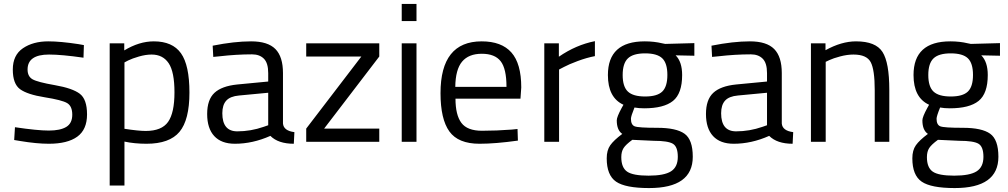

<svg xmlns="http://www.w3.org/2000/svg" viewBox="-20 -720 5117 975"><path d="M229 -443Q120 -443 120 -367Q120 -332 145 -317.5Q170 -303 259 -287.5Q348 -272 385 -244Q422 -216 422 -139Q422 -62 372.5 -26Q323 10 228 10Q166 10 82 -4L52 -9L56 -74Q170 -57 228 -57Q286 -57 316.5 -75.5Q347 -94 347 -137.5Q347 -181 321 -196.5Q295 -212 207 -226Q119 -240 82 -267Q45 -294 45 -367Q45 -440 96.5 -475Q148 -510 225 -510Q286 -510 378 -496L406 -491L404 -427Q293 -443 229 -443Z M537 222V-500H611V-464Q687 -510 761 -510Q856 -510 899 -449.5Q942 -389 942 -250Q942 -111 891.5 -50.5Q841 10 724 10Q663 10 612 -1V222ZM750 -443Q720 -443 685.5 -433Q651 -423 631 -413L612 -403V-66Q683 -55 720 -55Q801 -55 833.5 -101Q866 -147 866 -251Q866 -355 836.5 -399Q807 -443 750 -443Z M1417 -349V-93Q1420 -56 1475 -49L1472 10Q1393 10 1353 -30Q1263 10 1173 10Q1104 10 1068 -29Q1032 -68 1032 -141Q1032 -214 1069 -248.5Q1106 -283 1185 -291L1342 -306V-349Q1342 -400 1320 -422Q1298 -444 1260 -444Q1180 -444 1094 -434L1063 -431L1060 -488Q1170 -510 1255 -510Q1340 -510 1378.5 -471Q1417 -432 1417 -349ZM1109 -145Q1109 -53 1185 -53Q1253 -53 1319 -76L1342 -84V-249L1194 -235Q1149 -231 1129 -209Q1109 -187 1109 -145Z M1535 -433V-500H1906V-433L1626 -67H1906V0H1535V-67L1815 -433Z M2020 0V-500H2095V0ZM2020 -613V-700H2095V-613Z M2579 -62 2608 -65 2610 -6Q2496 10 2415 10Q2307 10 2262 -52.5Q2217 -115 2217 -247Q2217 -510 2426 -510Q2527 -510 2577 -453.5Q2627 -397 2627 -276L2623 -219H2293Q2293 -136 2323 -96Q2353 -56 2427.5 -56Q2502 -56 2579 -62ZM2552 -279Q2552 -371 2522.5 -409Q2493 -447 2426.5 -447Q2360 -447 2326.5 -407Q2293 -367 2292 -279Z M2744 0V-500H2818V-432Q2905 -492 3001 -511V-435Q2959 -427 2913.5 -410Q2868 -393 2844 -380L2819 -367V0Z M3276 235Q3156 235 3108.5 202.5Q3061 170 3061 84Q3061 43 3079 17.5Q3097 -8 3140 -40Q3112 -59 3112 -109Q3112 -126 3137 -172L3146 -188Q3067 -224 3067 -339Q3067 -510 3254 -510Q3302 -510 3343 -500L3358 -497L3506 -501V-437L3411 -439Q3444 -406 3444 -339Q3444 -245 3397.5 -207.5Q3351 -170 3251 -170Q3224 -170 3202 -174Q3184 -130 3184 -117Q3184 -86 3203 -78.5Q3222 -71 3318 -71Q3414 -71 3456 -41Q3498 -11 3498 76Q3498 235 3276 235ZM3135 78Q3135 131 3164.5 151.5Q3194 172 3273.5 172Q3353 172 3387.5 150Q3422 128 3422 76.5Q3422 25 3397 10Q3372 -5 3299 -5L3191 -10Q3158 14 3146.5 32Q3135 50 3135 78ZM3142 -339Q3142 -280 3168.5 -255Q3195 -230 3256 -230Q3317 -230 3343 -255Q3369 -280 3369 -339.5Q3369 -399 3343 -424Q3317 -449 3256 -449Q3195 -449 3168.5 -423.5Q3142 -398 3142 -339Z M3950 -349V-93Q3953 -56 4008 -49L4005 10Q3926 10 3886 -30Q3796 10 3706 10Q3637 10 3601 -29Q3565 -68 3565 -141Q3565 -214 3602 -248.5Q3639 -283 3718 -291L3875 -306V-349Q3875 -400 3853 -422Q3831 -444 3793 -444Q3713 -444 3627 -434L3596 -431L3593 -488Q3703 -510 3788 -510Q3873 -510 3911.5 -471Q3950 -432 3950 -349ZM3642 -145Q3642 -53 3718 -53Q3786 -53 3852 -76L3875 -84V-249L3727 -235Q3682 -231 3662 -209Q3642 -187 3642 -145Z M4173 0H4098V-500H4172V-465Q4253 -510 4327 -510Q4427 -510 4461.5 -456Q4496 -402 4496 -264V0H4422V-262Q4422 -366 4401.5 -404.5Q4381 -443 4314 -443Q4282 -443 4246.5 -433.5Q4211 -424 4192 -415L4173 -406Z M4828 235Q4708 235 4660.5 202.5Q4613 170 4613 84Q4613 43 4631 17.5Q4649 -8 4692 -40Q4664 -59 4664 -109Q4664 -126 4689 -172L4698 -188Q4619 -224 4619 -339Q4619 -510 4806 -510Q4854 -510 4895 -500L4910 -497L5058 -501V-437L4963 -439Q4996 -406 4996 -339Q4996 -245 4949.5 -207.5Q4903 -170 4803 -170Q4776 -170 4754 -174Q4736 -130 4736 -117Q4736 -86 4755 -78.5Q4774 -71 4870 -71Q4966 -71 5008 -41Q5050 -11 5050 76Q5050 235 4828 235ZM4687 78Q4687 131 4716.5 151.5Q4746 172 4825.5 172Q4905 172 4939.5 150Q4974 128 4974 76.5Q4974 25 4949 10Q4924 -5 4851 -5L4743 -10Q4710 14 4698.5 32Q4687 50 4687 78ZM4694 -339Q4694 -280 4720.5 -255Q4747 -230 4808 -230Q4869 -230 4895 -255Q4921 -280 4921 -339.5Q4921 -399 4895 -424Q4869 -449 4808 -449Q4747 -449 4720.5 -423.5Q4694 -398 4694 -339Z"/></svg>

Font: Titillium Web
Style: Regular
Weight: 400
Version: Version 1.001;PS 57.000;hotconv 1.0.70;makeotf.lib2.5.55311